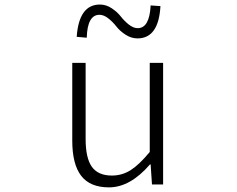

<svg xmlns="http://www.w3.org/2000/svg" viewBox="-20 -809 1040 842"><path d="M458 12.7Q375 12.7 335.9 -38.1Q296.9 -88.9 296.9 -192.4V-533.2H355.5V-199.2Q355.5 -116.2 382.8 -77.6Q410.2 -39.1 470.7 -39.1Q515.6 -39.1 553.2 -63Q590.8 -86.9 636.7 -142.6V-533.2H695.3V0H646.5L640.6 -87.9H637.7Q550.8 12.7 458 12.7ZM583 -640.6Q555.7 -640.6 530.8 -656.7Q505.9 -672.9 490.7 -692.4Q475.6 -711.9 455.6 -728Q435.5 -744.1 416 -744.1Q363.3 -744.1 360.4 -643.6L316.4 -647.5Q326.2 -789.1 418 -789.1Q445.3 -789.1 469.7 -772.9Q494.1 -756.8 509.3 -737.3Q524.4 -717.8 544.4 -701.7Q564.5 -685.5 584 -685.5Q635.7 -685.5 640.6 -785.2L683.6 -782.2Q675.8 -640.6 583 -640.6Z"/></svg>

Font: Gen Shin Gothic Monospace Light
Style: Regular
Weight: 300
Designer: [Source Han Sans]
Ryoko NISHIZUKA  (kana & ideographs); Paul D. Hunt (Latin, Greek & Cyrillic); Wenlong ZHANG  (bopomofo
Version: Version 1.002.20150607